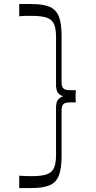

<svg xmlns="http://www.w3.org/2000/svg" viewBox="-20 -758 477 953"><path d="M75.4 175.4V114Q90.9 115.1 106.3 115.8Q121.7 116.4 137.1 116.4Q184.3 116.4 210.6 107.9Q236.9 99.3 247.5 76.4Q258.1 53.6 258.1 12.1V-222.7Q258.1 -249.6 266.9 -261.6Q275.7 -273.7 293 -280Q275.7 -286.3 266.9 -298.4Q258.1 -310.6 258.1 -337.3V-575Q258.1 -617.7 247.4 -640.1Q236.7 -662.4 210.4 -670.9Q184 -679.3 137.1 -679.3Q121.7 -679.3 106.3 -679.1Q90.9 -678.9 75.4 -676.9V-738H136.4Q190.4 -738 223.3 -725.4Q256.1 -712.9 270.9 -678.9Q285.7 -644.9 285.7 -581V-348.4Q285.7 -327.9 294.6 -319.1Q303.4 -310.4 324.7 -310.4H356.4Q356.3 -303.1 355.7 -298Q355.1 -292.9 355.1 -288.7Q355.1 -284.6 355.1 -280Q355.1 -275.6 355.1 -271.4Q355.1 -267.1 355.7 -262.4Q356.3 -257.7 356.4 -249.6H324.7Q303 -249.6 294.4 -240.9Q285.7 -232.1 285.7 -211.4V18.1Q285.7 82.3 270.8 116.4Q255.9 150.4 223.1 162.9Q190.3 175.4 136.4 175.4Z"/></svg>

Font: Ojuju ExtraLight
Style: Regular
Weight: 200
Designer: Chisaokwu Joboson, Mirko Velimirovic
Foundry: Udi Foundry
Version: Version 1.000